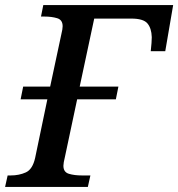

<svg xmlns="http://www.w3.org/2000/svg" viewBox="-41 -734 700 754"><path d="M-21 0 -11 -45H1Q34 -45 60.5 -57Q87 -69 97 -114L145 -344H40L50 -394H156L200 -600Q205 -620 205 -631Q205 -656 183.5 -662.5Q162 -669 133 -669H120L129 -714H639L608 -533H551Q553 -549 554 -565Q555 -581 555 -588Q554 -623 538 -642Q522 -661 475 -661H329L272 -394H424L414 -344H262L214 -118Q208 -94 208 -83Q208 -58 229.5 -51.5Q251 -45 281 -45H314L304 0Z"/></svg>

Font: Noto Serif Medium
Style: Italic
Weight: 500
Italic angle: -12°
Designer: Monotype Design Team
Foundry: Monotype Imaging Inc.
Version: Version 2.014; ttfautohint (v1.8.4.7-5d5b)